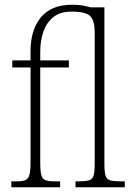

<svg xmlns="http://www.w3.org/2000/svg" viewBox="-20 -791 555 811"><path d="M28 0V-25H50Q74 -25 86.5 -30Q99 -35 104 -51.5Q109 -68 109 -103V-506H32V-536H109V-575Q109 -665 153 -718Q197 -771 284 -771Q309 -771 328 -768Q347 -765 361 -760H421V-98Q421 -64 426 -48.5Q431 -33 446.5 -29Q462 -25 493 -25H507V0H299V-25H310Q340 -25 355 -29Q370 -33 375 -48.5Q380 -64 380 -98V-654Q380 -703 361.5 -722.5Q343 -742 282 -742Q234 -742 205 -718.5Q176 -695 163 -656.5Q150 -618 150 -573V-536H271V-506H150V-103Q150 -68 154.5 -51.5Q159 -35 172 -30Q185 -25 210 -25H234V0Z"/></svg>

Font: Noto Serif Condensed ExtraLight
Style: Regular
Weight: 200
Width: 3
Designer: Monotype Design Team
Foundry: Monotype Imaging Inc.
Version: Version 2.013; ttfautohint (v1.8.4.7-5d5b)